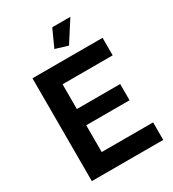

<svg xmlns="http://www.w3.org/2000/svg" viewBox="-216 -1031 1033 1148"><g transform="rotate(-30 300.5 -457.5)"><path d="M361 -770 275 -796 329 -915H454ZM567 -121V0H74V-710H558V-589H212V-418H511V-306H212V-121Z"/></g></svg>

Font: IngvarSans
Style: Bold
Weight: 700
Version: Version 3.000